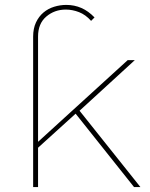

<svg xmlns="http://www.w3.org/2000/svg" viewBox="-20 -762 610 782"><path d="M128 -154V-178L500 -517H529L304 -311L288 -299ZM526 0 284 -304 300 -316 552 0ZM135 0H115V-613Q115 -646 126.5 -670.5Q138 -695 157 -711Q176 -727 200.5 -734.5Q225 -742 250 -742Q283 -742 311.5 -729.5Q340 -717 365 -691L351 -677Q329 -702 302 -712.5Q275 -723 248 -723Q202 -723 168.5 -694.5Q135 -666 135 -613Z"/></svg>

Font: Montserrat Thin
Style: Regular
Weight: 100
Designer: Julieta Ulanovsky
Foundry: Julieta Ulanovsky
Version: Version 9.000